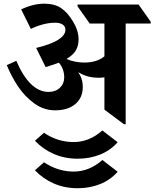

<svg xmlns="http://www.w3.org/2000/svg" viewBox="-20 -646 820 1019"><path d="M779.8 -521H647V13.2H637.7L534.2 -64V-235.8Q520.5 -233.4 506.3 -233.4Q472.2 -233.4 446 -240.5Q419.9 -247.6 395 -263.2Q419.4 -228 419.4 -185.5Q419.4 -127.4 380.1 -94Q340.8 -60.5 272.5 -60.5Q212.4 -60.5 161.9 -97.2Q111.3 -133.8 75.4 -187.7Q39.6 -241.7 16.1 -300.3L66.4 -323.2Q137.7 -158.2 237.8 -158.2Q274.4 -158.2 297.6 -179.9Q320.8 -201.7 320.8 -235.4Q320.8 -280.3 292.5 -313.5Q262.2 -301.8 222.2 -290L171.9 -391.6Q248 -409.7 287.6 -434.3Q327.1 -459 327.1 -487.8Q327.1 -506.3 312.3 -515.9Q297.4 -525.4 272.5 -525.4Q212.9 -525.4 143.6 -492.7L92.3 -596.2Q156.7 -626.5 214.8 -626.5Q269 -626.5 303.7 -603.5Q338.4 -580.6 367.7 -531.7Q397 -482.9 397 -437Q397 -402.8 382.1 -377.9Q367.2 -353 332.5 -333Q378.4 -314 426.8 -314Q494.1 -314 534.2 -347.2V-521H456.1L391.6 -612.3V-622.1H715.3L779.8 -530.8ZM371.1 107.9Q453.6 107.9 523.4 46.4L604.5 108.9Q564.9 153.3 510 174.8Q455.1 196.3 393.1 196.3Q323.2 196.3 265.6 171.1Q208 146 165.5 101.1L213.4 58.6Q285.6 107.9 371.1 107.9ZM371.1 264.6Q454.1 264.6 523.4 203.1L604.5 265.6Q564.9 310.1 510 331.5Q455.1 353 393.1 353Q323.2 353 265.6 327.9Q208 302.7 165.5 257.8L213.4 215.3Q287.6 264.6 371.1 264.6Z"/></svg>

Font: Noto Serif Devanagari
Style: Bold
Weight: 700
Designer: Monotype Design Team
Foundry: Monotype Imaging Inc.
Version: Version 1.01